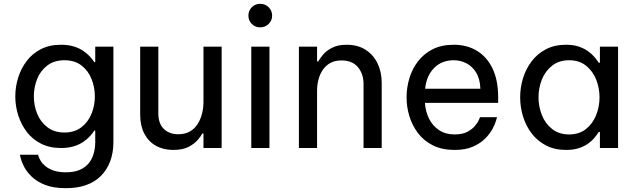

<svg xmlns="http://www.w3.org/2000/svg" viewBox="-20 -774 3322 1004"><path d="M325 210Q259 210 215 192.5Q171 175 144.5 148.5Q118 122 105 96Q92 70 88 52.5Q84 35 84 35H179Q179 35 182 44.5Q185 54 193 67.5Q201 81 217 94.5Q233 108 259.5 117.5Q286 127 325 127Q368 127 397.5 114Q427 101 444.5 79Q462 57 470 28.5Q478 0 478 -30V-91H473Q465 -78 451 -62.5Q437 -47 416 -32.5Q395 -18 366 -9Q337 0 299 0Q239 0 194 -23Q149 -46 119.5 -85Q90 -124 75 -172Q60 -220 60 -270Q60 -320 75 -368Q90 -416 119.5 -455Q149 -494 194 -517Q239 -540 299 -540Q337 -540 366 -531Q395 -522 416 -507.5Q437 -493 451 -477.5Q465 -462 473 -449H478V-530H573V-31Q573 24 556.5 68.5Q540 113 508.5 145Q477 177 431 193.5Q385 210 325 210ZM317 -81Q370 -81 405.5 -108.5Q441 -136 458.5 -179Q476 -222 476 -270Q476 -318 458.5 -361.5Q441 -405 405.5 -432Q370 -459 317 -459Q264 -459 228 -432Q192 -405 174.5 -361.5Q157 -318 157 -270Q157 -222 174.5 -179Q192 -136 228 -108.5Q264 -81 317 -81Z M886 10Q834 10 795 -12Q756 -34 734.5 -75.5Q713 -117 713 -175V-530H808V-180Q808 -128 836.5 -100Q865 -72 912 -72Q948 -72 973 -86.5Q998 -101 1013.5 -125.5Q1029 -150 1036.5 -180Q1044 -210 1044 -241V-530H1139V0H1044V-76H1038Q1032 -64 1015 -43.5Q998 -23 967 -6.5Q936 10 886 10Z M1389 0H1294V-530H1389ZM1341 -631Q1314 -631 1296.5 -649Q1279 -667 1279 -692Q1279 -718 1296.5 -736Q1314 -754 1341 -754Q1367 -754 1385 -736Q1403 -718 1403 -692Q1403 -667 1385 -649Q1367 -631 1341 -631Z M1638 0H1543V-530H1638V-453H1644Q1651 -465 1667.5 -486Q1684 -507 1715 -523.5Q1746 -540 1793 -540Q1851 -540 1892 -513.5Q1933 -487 1954.5 -442Q1976 -397 1976 -341V0H1881V-335Q1881 -388 1851.5 -423Q1822 -458 1766 -458Q1732 -458 1708 -445Q1684 -432 1668.5 -409.5Q1653 -387 1645.5 -358.5Q1638 -330 1638 -299Z M2357 10Q2292 10 2244.5 -13.5Q2197 -37 2166.5 -77Q2136 -117 2121 -165.5Q2106 -214 2106 -265Q2106 -315 2120.5 -364Q2135 -413 2165.5 -453Q2196 -493 2242.5 -516.5Q2289 -540 2353 -540Q2421 -540 2473 -509Q2525 -478 2555 -417Q2585 -356 2585 -264V-236H2202Q2205 -191 2223.5 -153.5Q2242 -116 2276 -93.5Q2310 -71 2357 -71Q2398 -71 2423.5 -84.5Q2449 -98 2464 -116Q2479 -134 2484.5 -147.5Q2490 -161 2490 -161H2579Q2579 -161 2574 -143.5Q2569 -126 2556 -101Q2543 -76 2518 -50.5Q2493 -25 2454 -7.5Q2415 10 2357 10ZM2203 -310H2492Q2490 -362 2470 -394.5Q2450 -427 2419 -443Q2388 -459 2353 -459Q2290 -459 2250 -418.5Q2210 -378 2203 -310Z M2940 -540Q2978 -540 3006 -530.5Q3034 -521 3054.5 -506.5Q3075 -492 3088.5 -476Q3102 -460 3111 -446H3117V-530H3212V0H3117V-84H3111Q3102 -70 3088.5 -53.5Q3075 -37 3054.5 -22.5Q3034 -8 3006 1Q2978 10 2940 10Q2880 10 2835 -13.5Q2790 -37 2760 -76.5Q2730 -116 2715 -165Q2700 -214 2700 -265Q2700 -316 2715 -365Q2730 -414 2760 -453.5Q2790 -493 2835 -516.5Q2880 -540 2940 -540ZM2956 -459Q2903 -459 2867 -430.5Q2831 -402 2813.5 -358Q2796 -314 2796 -265Q2796 -217 2813.5 -172.5Q2831 -128 2867 -99.5Q2903 -71 2956 -71Q3009 -71 3044.5 -99.5Q3080 -128 3097.5 -172.5Q3115 -217 3115 -265Q3115 -314 3097.5 -358Q3080 -402 3044.5 -430.5Q3009 -459 2956 -459Z"/></svg>

Font: Be Vietnam Pro Variable Thin
Style: Regular
Weight: 100
Designer: Lam Bao, Tony Le, Vietanh Nguyen
Foundry: Yellow Type Foundry
Version: Version 1.002